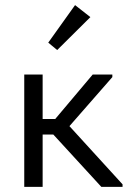

<svg xmlns="http://www.w3.org/2000/svg" viewBox="-20 -732 505 752"><path d="M377 0H460V-10L252 -238L420 -430V-440H343L166 -230ZM99 -205H203V-266H99ZM75 0H147V-309V-316V-440H75V-316V-309V-126V-111ZM274 -712 169 -565 204 -536 334 -665Z"/></svg>

Font: Tilda Sans VF
Style: Regular
Weight: 400
Designer: ParaType Ltd
Foundry: ParaType Ltd
Version: Version 1.010